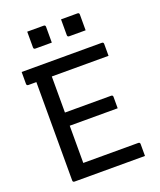

<svg xmlns="http://www.w3.org/2000/svg" viewBox="-163 -1009 926 1110"><g transform="rotate(-20 300.0 -454.0)"><path d="M101 0Q90 0 90 -11V-616H41Q30 -616 30 -627V-700H523Q534 -700 534 -689V-616H185V-394H469Q480 -394 480 -383V-313H185V-84H523Q534 -84 534 -73V0ZM140 -908H241Q252 -908 252 -897V-800H151Q140 -800 140 -811ZM348 -908H449Q460 -908 460 -897V-800H359Q348 -800 348 -811Z"/></g></svg>

Font: Recursive Mn Lnr St
Style: Regular
Weight: 400
Monospace: yes
Version: Version 1.079;hotconv 1.0.112;makeotfexe 2.5.65598; ttfautoh